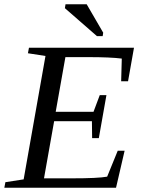

<svg xmlns="http://www.w3.org/2000/svg" viewBox="-32 -878 663 898"><path d="M180.7 -616.2 98.6 -628.9 103.5 -654.8H594.7L566.9 -498H534.7L537.6 -604Q484.4 -610.8 380.9 -610.8H273.9L228.5 -355H405.3L434.6 -433.1H465.8L430.2 -231.9H398.9L397.9 -311H221.2L173.8 -43.9H302.7Q427.7 -43.9 469.2 -51.8L518.6 -172.9H550.8L510.7 0H-11.7L-6.8 -25.9L78.6 -39.1ZM421.4 -709 271.5 -839.8 274.4 -857.9H373.5L450.7 -725.1L448.2 -709Z"/></svg>

Font: Tinos
Style: Italic
Weight: 400
Italic angle: -16.333°
Designer: Steve Matteson
Foundry: Monotype Imaging Inc.
Version: Version 1.32